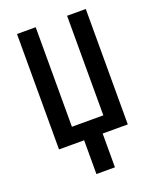

<svg xmlns="http://www.w3.org/2000/svg" viewBox="-170 -835 940 1149"><g transform="rotate(-20 300.0 -260.0)"><path d="M241 215V0H81V-735H200V-101H400V-735H519V0H359V215Z"/></g></svg>

Font: Zed Sans Extended
Style: Bold
Weight: 700
Width: 7
Designer: Belleve Invis
Foundry: Belleve Invis
Version: Version 1.0.0; ttfautohint (v1.8.4)